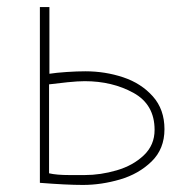

<svg xmlns="http://www.w3.org/2000/svg" viewBox="-20 -496 515 544"><path d="M120 -287Q139 -290 168.5 -292Q198 -294 222 -294Q278 -294 329 -277Q380 -260 413 -223Q446 -186 446 -130Q446 -74 409.5 -38.5Q373 -3 320 12.5Q267 28 215 28Q168 28 93 22V-476H120ZM119 -5Q140 0 177 0Q214 0 220 0Q265 0 311 -13.5Q357 -27 387.5 -56Q418 -85 418 -128Q418 -200 358 -233Q298 -266 220 -266Q201 -266 171.5 -263Q142 -260 119 -257Z"/></svg>

Font: LINE Seed Sans KR Thin
Style: Regular
Weight: 250
Designer: LINE BX Design & Sandoll Inc & Dalton Maag Ltd
Foundry: Sandoll Inc.
Version: Version 1.000